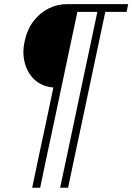

<svg xmlns="http://www.w3.org/2000/svg" viewBox="-20 -733 640 928"><path d="M135.5 174.5Q154 86.5 171 5.5Q188 -74.5 205.5 -155.5L238 -310Q182.5 -315 147.5 -347.5Q112.5 -380 100 -428.5Q93 -454 93 -481.5Q93 -505.5 98.5 -531Q110.5 -589 141.2 -629.8Q172 -670.5 214.5 -691.8Q257 -713 304.5 -713H599.5L592 -675.5H489Q472.5 -598.5 457.5 -527Q442.5 -455.5 427 -383L379 -155.5Q361.5 -74.5 344.5 5.8Q327.5 86 309 174.5H270.5Q289.5 86 306.5 5.8Q323.5 -74.5 340.5 -155.5L388.5 -383Q404 -455.5 419.2 -527Q434.5 -598.5 450.5 -675.5H354Q337.5 -598.5 322.5 -527Q307.5 -455.5 292 -383L244 -155.5Q226.5 -74.5 209.5 5.8Q192.5 86 174 174.5Z"/></svg>

Font: Heraclito ExtraLight
Style: Italic
Weight: 200
Italic angle: -12°
Designer: Kostas Bartsokas (font) & Cristiano Sobral (main changes)
Foundry: Kostas Bartsokas (font) & Cristiano Sobral (main changes)
Version: Version 1.00;July 8, 2020;FontCreator 13.0.0.2655 64-bit